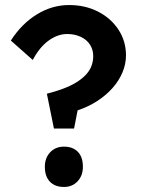

<svg xmlns="http://www.w3.org/2000/svg" viewBox="-20 -731 560 762"><path d="M194 -221 166 -359Q201 -368 230.5 -379Q260 -390 282 -403.5Q304 -417 319.5 -433Q335 -449 342.5 -468Q350 -487 350 -508Q350 -534 337 -554Q324 -574 300 -585Q276 -596 247 -596Q209 -596 173 -570Q137 -544 110 -493L23 -570Q66 -637 126.5 -674Q187 -711 254 -711Q318 -711 369 -685Q420 -659 450 -613.5Q480 -568 480 -511Q480 -477 466 -443.5Q452 -410 426 -381Q400 -352 365 -329.5Q330 -307 288 -293L274 -221ZM234 -149Q269 -149 289 -128.5Q309 -108 309 -69Q309 -34 288 -11.5Q267 11 234 11Q198 11 178 -10Q158 -31 158 -69Q158 -104 179 -126.5Q200 -149 234 -149Z"/></svg>

Font: Mach Medium
Style: Regular
Weight: 500
Version: Version 1.002